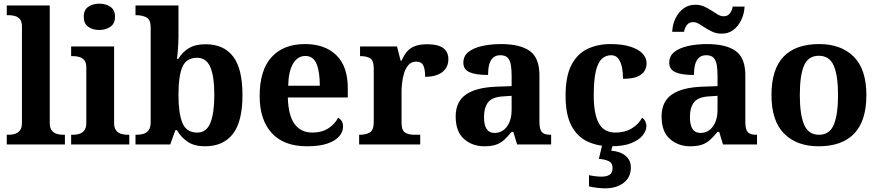

<svg xmlns="http://www.w3.org/2000/svg" viewBox="-20 -790 4805 1050"><path d="M17 0V-53H29Q44 -53 60.5 -57.5Q77 -62 88.5 -76Q100 -90 100 -118V-646Q100 -673 88 -686Q76 -699 59.5 -703Q43 -707 29 -707H17V-760H252V-118Q252 -90 263.5 -76Q275 -62 292 -57.5Q309 -53 323 -53H335V0Z M369 0V-53H381Q396 -53 412.5 -57.5Q429 -62 440.5 -76Q452 -90 452 -118V-422Q452 -449 440 -462Q428 -475 411.5 -479Q395 -483 381 -483H369V-536H604V-118Q604 -90 615.5 -76Q627 -62 644 -57.5Q661 -53 675 -53H687V0ZM523 -626Q487 -626 462.5 -643.5Q438 -661 438 -698Q438 -736 463 -753Q488 -770 524 -770Q558 -770 583.5 -753Q609 -736 609 -698Q609 -661 583.5 -643.5Q558 -626 523 -626Z M1101 10Q1043 10 1006.5 -14.5Q970 -39 948 -78H939L911 0H721V-53H728Q747 -53 764.5 -58Q782 -63 793 -78Q804 -93 804 -123V-640Q804 -683 780.5 -695Q757 -707 725 -707H721V-760H956V-589Q956 -574 955 -551.5Q954 -529 952 -506Q950 -483 948 -468H955Q977 -505 1012.5 -526.5Q1048 -548 1105 -548Q1203 -548 1254.5 -481.5Q1306 -415 1306 -270Q1306 -125 1253.5 -57.5Q1201 10 1101 10ZM1059 -65Q1109 -65 1130.5 -118Q1152 -171 1152 -271Q1152 -373 1130 -423.5Q1108 -474 1058 -474Q999 -474 977.5 -424Q956 -374 956 -270Q956 -171 977.5 -118Q999 -65 1059 -65Z M1659 10Q1532 10 1466 -62.5Q1400 -135 1400 -265Q1400 -406 1465 -477.5Q1530 -549 1648 -549Q1757 -549 1819.5 -488Q1882 -427 1882 -308V-257H1554Q1557 -157 1591.5 -111Q1626 -65 1688 -65Q1740 -65 1776 -88.5Q1812 -112 1829 -146Q1843 -139 1849.5 -126.5Q1856 -114 1856 -97Q1856 -69 1835 -44.5Q1814 -20 1770.5 -5Q1727 10 1659 10ZM1729 -321Q1729 -398 1711 -441Q1693 -484 1650 -484Q1608 -484 1583 -442.5Q1558 -401 1556 -321Z M1944 0V-53H1947Q1981 -53 2002.5 -65.5Q2024 -78 2024 -125V-415Q2024 -459 2004.5 -471Q1985 -483 1952 -483H1949V-536H2151L2171 -458H2176Q2189 -488 2206 -508Q2223 -528 2249.5 -538Q2276 -548 2317 -548Q2376 -548 2404 -527Q2432 -506 2432 -467Q2432 -421 2398.5 -395.5Q2365 -370 2305 -370Q2305 -411 2295 -432Q2285 -453 2256 -453Q2230 -453 2214 -435Q2198 -417 2190 -390.5Q2182 -364 2179 -337Q2176 -310 2176 -293V-120Q2176 -76 2196 -64.5Q2216 -53 2246 -53H2278V0Z M2629 10Q2563 10 2517.5 -30Q2472 -70 2472 -153Q2472 -234 2528 -273Q2584 -312 2696 -316L2778 -319V-374Q2778 -408 2774 -433.5Q2770 -459 2757 -473.5Q2744 -488 2716 -488Q2691 -488 2676 -474Q2661 -460 2655 -435.5Q2649 -411 2649 -380Q2582 -380 2548 -395Q2514 -410 2514 -447Q2514 -484 2542 -506Q2570 -528 2617 -538.5Q2664 -549 2720 -549Q2825 -549 2877.5 -511Q2930 -473 2930 -379V-124Q2930 -83 2943 -68Q2956 -53 2990 -53H2994V0H2808L2787 -69H2778Q2756 -42 2736.5 -24.5Q2717 -7 2692 1.5Q2667 10 2629 10ZM2684 -63Q2727 -63 2752.5 -98Q2778 -133 2778 -191V-266L2733 -263Q2673 -260 2650 -231.5Q2627 -203 2627 -149Q2627 -63 2684 -63Z M3321 10Q3248 10 3192 -16.5Q3136 -43 3104.5 -103.5Q3073 -164 3073 -266Q3073 -374 3105.5 -435.5Q3138 -497 3193.5 -523Q3249 -549 3318 -549Q3383 -549 3427 -535Q3471 -521 3493.5 -497.5Q3516 -474 3516 -444Q3516 -423 3505.5 -403.5Q3495 -384 3467 -371.5Q3439 -359 3387 -359Q3387 -394 3381 -423Q3375 -452 3361 -470Q3347 -488 3322 -488Q3293 -488 3271.5 -468.5Q3250 -449 3238.5 -401Q3227 -353 3227 -267Q3227 -166 3255 -115.5Q3283 -65 3346 -65Q3398 -65 3436 -88.5Q3474 -112 3491 -146Q3503 -139 3509 -126.5Q3515 -114 3515 -100Q3515 -75 3494.5 -49.5Q3474 -24 3431.5 -7Q3389 10 3321 10ZM3288 240Q3272 240 3245.5 237Q3219 234 3201 229V168Q3239 176 3269 176Q3298 176 3314 165.5Q3330 155 3330 130Q3330 101 3308.5 91Q3287 81 3255 79L3276 -9H3333L3323 34Q3372 38 3401 62Q3430 86 3430 126Q3430 179 3391 209.5Q3352 240 3288 240Z M3755 10Q3689 10 3643.5 -30Q3598 -70 3598 -153Q3598 -234 3654 -273Q3710 -312 3822 -316L3904 -319V-374Q3904 -408 3900 -433.5Q3896 -459 3883 -473.5Q3870 -488 3842 -488Q3817 -488 3802 -474Q3787 -460 3781 -435.5Q3775 -411 3775 -380Q3708 -380 3674 -395Q3640 -410 3640 -447Q3640 -484 3668 -506Q3696 -528 3743 -538.5Q3790 -549 3846 -549Q3951 -549 4003.5 -511Q4056 -473 4056 -379V-124Q4056 -83 4069 -68Q4082 -53 4116 -53H4120V0H3934L3913 -69H3904Q3882 -42 3862.5 -24.5Q3843 -7 3818 1.5Q3793 10 3755 10ZM3810 -63Q3853 -63 3878.5 -98Q3904 -133 3904 -191V-266L3859 -263Q3799 -260 3776 -231.5Q3753 -203 3753 -149Q3753 -63 3810 -63ZM3927 -606Q3900 -606 3878 -615.5Q3856 -625 3837.5 -637.5Q3819 -650 3802.5 -659.5Q3786 -669 3770 -669Q3748 -669 3736 -652.5Q3724 -636 3721 -616H3656Q3658 -657 3674.5 -690.5Q3691 -724 3718.5 -744Q3746 -764 3782 -764Q3809 -764 3830.5 -754.5Q3852 -745 3870.5 -732.5Q3889 -720 3905.5 -710.5Q3922 -701 3938 -701Q3960 -701 3972 -717.5Q3984 -734 3987 -754H4052Q4050 -714 4033.5 -680Q4017 -646 3990 -626Q3963 -606 3927 -606Z M4457 10Q4337 10 4268 -59.5Q4199 -129 4199 -270Q4199 -411 4265 -480Q4331 -549 4460 -549Q4580 -549 4649 -480Q4718 -411 4718 -270Q4718 -129 4651.5 -59.5Q4585 10 4457 10ZM4459 -53Q4517 -53 4540 -108.5Q4563 -164 4563 -271Q4563 -377 4539.5 -431Q4516 -485 4458 -485Q4400 -485 4377 -431.5Q4354 -378 4354 -270Q4354 -164 4377.5 -108.5Q4401 -53 4459 -53Z"/></svg>

Font: Noto Naskh Arabic
Style: Bold
Weight: 700
Designer: Monotype Design Team, David Williams, Mohamad Dakak and Nizar Qandah
Foundry: Monotype Imaging Inc.
Version: Version 2.016